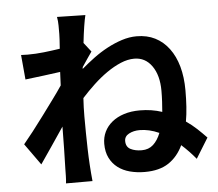

<svg xmlns="http://www.w3.org/2000/svg" viewBox="-55 -833 1067 938"><g transform="rotate(-5 478.0 -364.0)"><path d="M614 -86Q648 -86 670.5 -106.5Q693 -127 707 -163Q658 -185 612 -185Q582 -185 559.5 -173Q537 -161 537 -138Q537 -109 559.5 -97.5Q582 -86 614 -86ZM361 -507Q390 -532 423 -556.5Q456 -581 491.5 -600Q527 -619 564 -631Q601 -643 637 -643Q688 -643 727.5 -623Q767 -603 795 -565.5Q823 -528 837.5 -476Q852 -424 852 -359Q852 -317 849.5 -279Q847 -241 841 -207Q870 -187 893.5 -165Q917 -143 939 -120L878 -21Q845 -61 808 -94Q782 -39 737 -9Q692 21 620 21Q581 21 547 12Q513 3 488 -16Q463 -35 448.5 -64Q434 -93 434 -133Q434 -165 447 -192Q460 -219 484.5 -239Q509 -259 543.5 -270Q578 -281 621 -281Q679 -281 730 -264Q732 -287 733.5 -313.5Q735 -340 735 -367Q735 -443 702.5 -489Q670 -535 616 -535Q584 -535 549.5 -520.5Q515 -506 480.5 -482Q446 -458 413.5 -427.5Q381 -397 352 -365Q349 -319 349 -275Q349 -195 351 -116Q353 -37 361 43H231Q233 28 233.5 6.5Q234 -15 234 -27Q236 -82 236.5 -128.5Q237 -175 238 -235Q208 -190 175.5 -142.5Q143 -95 119 -60L44 -165Q64 -189 91 -223.5Q118 -258 145.5 -295.5Q173 -333 200 -369.5Q227 -406 247 -436L250 -502Q216 -497 167.5 -491Q119 -485 78 -480L67 -601Q75 -601 83 -600.5Q91 -600 99 -600Q139 -600 179 -604.5Q219 -609 258 -615Q260 -641 261 -660Q262 -679 262 -687Q262 -707 262 -728.5Q262 -750 258 -771L397 -768Q392 -748 386.5 -713Q381 -678 376 -633L411 -588Q402 -576 388.5 -555.5Q375 -535 362 -516Z"/></g></svg>

Font: Kinto Sans
Style: Bold
Weight: 700
Designer: Authors: Ryoko NISHIZUKA  (kana & ideographs); Paul D. Hunt (Latin, Greek & Cyrillic); Wenlong ZHANG  (bopomofo); Sandol
Foundry: Adobe Systems Incorporated, ookami Inc.
Version: Version 0.001